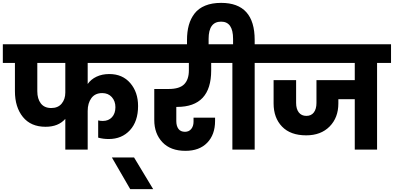

<svg xmlns="http://www.w3.org/2000/svg" viewBox="-37 -1051 2768 1349"><path d="M323.2 -292Q370.6 -292 396.2 -323Q421.9 -354 421.9 -400.9V-608.9H225.1V-410.2Q225.1 -356.4 250 -324.2Q274.9 -292 323.2 -292ZM-17.1 -608.9V-740.2H1002V-608.9H579.1V-460.9Q602.1 -493.7 641.1 -512.2Q680.2 -530.8 731 -530.8Q823.7 -530.8 878.4 -467Q933.1 -403.3 933.1 -306.2Q933.1 -198.2 876 -136.2Q818.8 -74.2 727.1 -74.2Q687 -74.2 652.8 -84V-205.1Q666 -201.2 685.1 -201.2Q725.6 -201.2 749.8 -227.5Q773.9 -253.9 773.9 -297.9Q773.9 -340.8 748.5 -368.9Q723.1 -397 681.2 -397Q631.3 -397 605.2 -361.8Q579.1 -326.7 579.1 -271V0H421.9V-215.8Q373 -160.2 283.2 -160.2Q179.7 -160.2 123.8 -229.2Q67.9 -298.3 67.9 -410.2V-608.9Z M877.9 277.8 749 55.2H904.8L1039.1 277.8Z M966.8 -608.9V-740.2H1531.7V-608.9H1446.8V-556.2Q1446.8 -299.8 1207 -299.8H1201.7V-200.2Q1201.7 -166 1216.8 -145.5Q1231.9 -125 1262.7 -125Q1290.5 -125 1306.6 -144.8Q1322.8 -164.6 1322.8 -195.8V-224.1H1474.1V-201.2Q1474.1 -105 1418.9 -48.1Q1363.8 8.8 1266.1 8.8Q1161.1 8.8 1104 -51.8Q1046.9 -112.3 1046.9 -208V-425.8H1147.9Q1224.6 -425.8 1257.3 -459.2Q1290 -492.7 1290 -556.2V-608.9Z M1276.9 -705.1V-770Q1276.9 -828.6 1289.8 -874.8Q1302.7 -920.9 1330.3 -956.5Q1357.9 -992.2 1405 -1011.5Q1452.1 -1030.8 1516.6 -1030.8Q1752.4 -1030.8 1752.4 -770V-740.2H1850.6V-608.9H1752.4V0H1595.7V-608.9H1497.6V-740.2H1600.6V-777.8Q1600.6 -898.9 1516.6 -898.9Q1428.7 -898.9 1428.7 -777.8V-705.1Z M1816.4 -608.9V-740.2H2710.4V-608.9H2612.3V0H2455.6V-354H2340.3V-324.2Q2340.3 -224.6 2279.1 -162.4Q2217.8 -100.1 2114.3 -100.1Q2003.9 -100.1 1944.6 -161.6Q1885.3 -223.1 1885.3 -324.2V-487.8H2043.5V-328.1Q2043.5 -285.6 2062.3 -261.2Q2081.1 -236.8 2115.7 -236.8Q2149.9 -236.8 2168.2 -261.2Q2186.5 -285.6 2186.5 -328.1V-487.8H2455.6V-608.9Z"/></svg>

Font: SVN-Poppins
Style: Bold
Weight: 700
Designer: Ninad Kale (Devanagari), Jonny Pinhorn (Latin)
Foundry: Indian Type Foundry
Version: Version 3.200;PS 1.000;hotconv 16.6.54;makeotf.lib2.5.65590